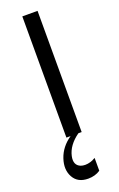

<svg xmlns="http://www.w3.org/2000/svg" viewBox="-179 -746 647 1042"><g transform="rotate(-20 144.0 -225.0)"><path d="M190 0H171Q108 45 95 104Q84 155 123 170Q134 174 148 174Q163 174 178 169.5Q193 165 200 160L208 156V230Q178 250 138 250Q78 250 53 205Q28 160 48 100Q68 40 126 0H102V-700H190Z"/></g></svg>

Font: Fivo Sans Modern
Style: Regular
Weight: 400
Designer: Alexander Slobzheninov
Foundry: Alexander Slobzheninov
Version: 1.0